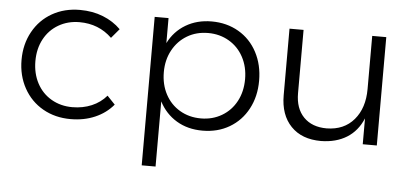

<svg xmlns="http://www.w3.org/2000/svg" viewBox="-49 -628 1980 925"><g transform="rotate(5 940.5 -166.0)"><path d="M306 -467Q250 -467 205 -441Q160 -415 135 -368.5Q110 -322 110 -262Q110 -202 135 -155Q160 -108 205 -82Q250 -56 306 -56Q357 -56 399.5 -74Q442 -92 471 -126L509 -86Q474 -44 421 -21Q368 2 303 2Q228 2 169 -31.5Q110 -65 76.5 -125.5Q43 -186 43 -262Q43 -338 76.5 -398.5Q110 -459 169 -492.5Q228 -526 303 -526Q364 -526 414.5 -506Q465 -486 501 -450L463 -405Q399 -467 306 -467Z M1192 -261Q1192 -185 1160 -125Q1128 -65 1071 -31.5Q1014 2 941 2Q869 2 815 -30.5Q761 -63 731 -121V194H664V-524H731V-403Q760 -461 814.5 -493.5Q869 -526 940 -526Q1013 -526 1070.5 -492.5Q1128 -459 1160 -398.5Q1192 -338 1192 -261ZM1124 -263Q1124 -322 1099 -369Q1074 -416 1029 -442.5Q984 -469 928 -469Q871 -469 826.5 -442.5Q782 -416 756.5 -369Q731 -322 731 -263Q731 -203 756 -156Q781 -109 826 -82.5Q871 -56 928 -56Q984 -56 1029 -82.5Q1074 -109 1099 -156Q1124 -203 1124 -263Z M1784 -524V0H1716V-125Q1690 -63 1638.5 -31Q1587 1 1514 2Q1421 2 1368.5 -52.5Q1316 -107 1316 -202V-524H1384V-218Q1384 -144 1424.5 -102.5Q1465 -61 1536 -61Q1620 -62 1668 -118.5Q1716 -175 1716 -267V-524Z"/></g></svg>

Font: TypoPRO Montserrat
Style: Regular
Weight: 300
Designer: Julieta Ulanovsky
Foundry: Julieta Ulanovsky
Version: Version 6.001